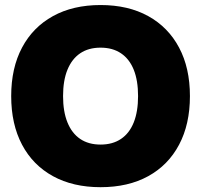

<svg xmlns="http://www.w3.org/2000/svg" viewBox="-20 -737 807 770"><path d="M383.3 13.7Q272.9 13.7 192.4 -30.5Q111.8 -74.7 68.4 -156.7Q24.9 -238.8 24.9 -351.6Q24.9 -464.4 68.4 -546.1Q111.8 -627.9 192.4 -672.4Q272.9 -716.8 383.3 -716.8Q494.1 -716.8 574.5 -672.4Q654.8 -627.9 698.2 -546.1Q741.7 -464.4 741.7 -351.6Q741.7 -238.8 698.2 -156.7Q654.8 -74.7 574.5 -30.5Q494.1 13.7 383.3 13.7ZM383.3 -157.2Q431.6 -157.2 465.3 -179.9Q499 -202.6 516.4 -246.1Q533.7 -289.6 533.7 -351.6Q533.7 -414.1 516.4 -457.3Q499 -500.5 465.3 -523.2Q431.6 -545.9 383.3 -545.9Q335 -545.9 301.5 -523.2Q268.1 -500.5 250.5 -457.3Q232.9 -414.1 232.9 -351.6Q232.9 -289.6 250.5 -246.1Q268.1 -202.6 301.5 -179.9Q335 -157.2 383.3 -157.2Z"/></svg>

Font: Schibsted Grotesk Black
Style: Regular
Weight: 900
Designer: Bakken & Baeck AS, Henrik Kongsvoll
Foundry: Schibsted ASA
Version: Version 1.100;gftools[0.9.25]